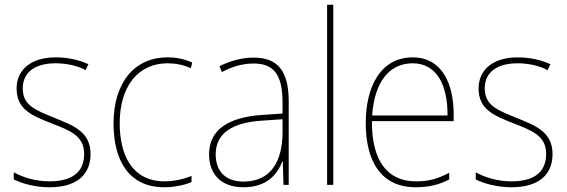

<svg xmlns="http://www.w3.org/2000/svg" viewBox="-20 -780 2393 810"><path d="M362 -130C362 -226 287 -251 207 -284C132 -315 76 -334 76 -407C76 -477 130 -513 215 -513C260 -513 310 -502 341 -484L353 -509C317 -526 269 -538 215 -538C110 -538 50 -485 50 -407C50 -317 116 -292 199 -259C277 -229 335 -206 335 -131C335 -59 291 -15 189 -15C134 -15 82 -29 38 -53V-23C70 -7 125 10 189 10C305 10 362 -44 362 -130Z M673 10C718 10 760 0 788 -12V-38C755 -24 714 -15 674 -15C541 -15 485 -121 485 -260C485 -416 563 -513 687 -513C720 -513 753 -507 785 -492L791 -516C760 -530 727 -538 687 -538C545 -538 459 -429 459 -259C459 -101 525 10 673 10Z M1050 -537C1000 -537 951 -523 906 -501L916 -476C965 -502 1008 -512 1050 -512C1134 -512 1172 -467 1172 -347V-301L1084 -295C945 -285 862 -234 862 -129C862 -49 909 10 1007 10C1104 10 1149 -42 1171 -99H1173L1176 0H1198V-353C1198 -483 1150 -537 1050 -537ZM1085 -271 1172 -277V-220C1171 -98 1122 -14 1007 -14C932 -14 890 -57 890 -129C890 -220 963 -263 1085 -271Z M1386 0V-760H1360V0Z M1721 -538C1587 -538 1523 -416 1523 -261C1523 -100 1587 10 1734 10C1790 10 1833 -1 1875 -23V-51C1823 -24 1787 -15 1734 -15C1612 -15 1548 -105 1549 -269H1894V-295C1894 -427 1845 -538 1721 -538ZM1721 -513C1823 -513 1869 -420 1868 -293H1550C1560 -438 1625 -513 1721 -513Z M2311 -130C2311 -226 2236 -251 2156 -284C2081 -315 2025 -334 2025 -407C2025 -477 2079 -513 2164 -513C2209 -513 2259 -502 2290 -484L2302 -509C2266 -526 2218 -538 2164 -538C2059 -538 1999 -485 1999 -407C1999 -317 2065 -292 2148 -259C2226 -229 2284 -206 2284 -131C2284 -59 2240 -15 2138 -15C2083 -15 2031 -29 1987 -53V-23C2019 -7 2074 10 2138 10C2254 10 2311 -44 2311 -130Z"/></svg>

Font: Noto Sans Lao SemiCondensed Thin
Style: Regular
Weight: 100
Width: 4
Designer: Monotype Design Team
Foundry: Monotype Imaging Inc.
Version: Version 2.003